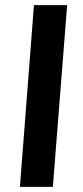

<svg xmlns="http://www.w3.org/2000/svg" viewBox="-20 -732 324 752"><path d="M58 0 113 -712H243L187 0Z"/></svg>

Font: Muli
Style: Bold Italic
Weight: 700
Italic angle: -4.541°
Designer: Vernon Adams
Foundry: Vernon Adams
Version: Version 2.100; ttfautohint (v1.8.1.43-b0c9)